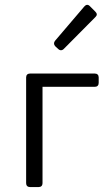

<svg xmlns="http://www.w3.org/2000/svg" viewBox="-20 -758 445 778"><path d="M204.1 -570.3 215.8 -559.6C222.7 -552.7 231.4 -552.7 238.3 -559.6L367.2 -689.5C374 -696.3 374 -703.1 366.2 -710.9L343.8 -733.4C335.9 -741.2 328.1 -739.3 321.3 -731.4L203.1 -592.8C197.3 -585.9 197.3 -577.1 204.1 -570.3ZM85.9 -444.3V-15.6C85.9 -5.9 91.8 0 101.6 0H136.7C146.5 0 152.3 -5.9 152.3 -15.6V-406.2H364.3C374 -406.2 379.9 -412.1 379.9 -421.9V-444.3C379.9 -454.1 374 -460 364.3 -460H101.6C91.8 -460 85.9 -454.1 85.9 -444.3Z"/></svg>

Font: Ed Sans Neue Light
Style: Regular
Weight: 300
Designer: Stephen Hutchings
Version: Version 1.004;PS 001.004;hotconv 1.0.88;makeotf.lib2.5.64775